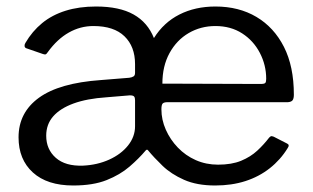

<svg xmlns="http://www.w3.org/2000/svg" viewBox="-20 -560 963 590"><path d="M495 -246Q484 -246 480 -242Q476 -238 476 -224Q476 -192 489.5 -161.5Q503 -131 526.5 -106.5Q550 -82 581.5 -68Q613 -54 650 -54Q692 -54 721 -66Q750 -78 770.5 -97Q791 -116 807 -137Q811 -141 813 -141.5Q815 -142 821 -140L862 -119Q871 -115 864 -105Q842 -69 809 -43Q776 -17 734 -3.5Q692 10 641 10Q585 10 545.5 -7.5Q506 -25 479.5 -50.5Q453 -76 435 -98Q432 -102 428 -98Q407 -73 378 -48Q349 -23 307.5 -6.5Q266 10 205 10Q125 10 81 -30Q37 -70 37 -138Q37 -214 99.5 -259.5Q162 -305 290 -314L377 -321Q385 -322 390 -325Q395 -328 395 -336V-363Q395 -417 362.5 -448.5Q330 -480 267 -480Q227 -480 191.5 -460Q156 -440 127 -400Q123 -394 120.5 -393Q118 -392 112 -394L60 -412Q56 -414 55.5 -418.5Q55 -423 58 -428Q79 -464 109.5 -489Q140 -514 181.5 -527Q223 -540 275 -540Q347 -540 390.5 -515.5Q434 -491 453 -443Q483 -491 531.5 -515.5Q580 -540 642 -540Q714 -540 768 -508Q822 -476 852.5 -416Q883 -356 883 -269Q883 -258 879.5 -252.5Q876 -247 865 -246H495ZM642 -480Q597 -480 560 -458.5Q523 -437 501 -397Q479 -357 479 -303L781 -302Q793 -302 795.5 -305.5Q798 -309 798 -318Q798 -360 778.5 -397.5Q759 -435 724 -457.5Q689 -480 642 -480ZM395 -252Q395 -260 392 -263.5Q389 -267 379 -267L307 -261Q247 -257 206 -242Q165 -227 143.5 -202.5Q122 -178 122 -143Q122 -101 151.5 -75Q181 -49 235 -51Q279 -53 315.5 -69.5Q352 -86 373.5 -113Q395 -140 395 -172V-252Z"/></svg>

Font: Libre Franklin Thin
Style: Regular
Weight: 400
Version: Version 3.000